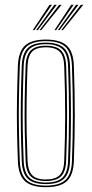

<svg xmlns="http://www.w3.org/2000/svg" viewBox="-20 -770 380 796"><path d="M170.2 6Q110.5 6 83.5 -18.9Q56.5 -43.8 54.2 -101Q51.5 -169.5 50.5 -232Q49.5 -294.5 50.5 -359Q51.5 -423.5 54.2 -498Q56.5 -556 83.6 -581Q110.8 -606 170.2 -606Q228.5 -606 256.2 -581.6Q284 -557.2 286.2 -498Q290.2 -387.2 290.1 -293.5Q290 -199.8 286.2 -101Q284 -43.8 257 -18.9Q230 6 170.2 6ZM170.2 -0.5Q226 -0.5 251.1 -23.9Q276.2 -47.2 278.2 -101.2Q282 -200 282.1 -293.6Q282.2 -387.2 278.2 -497.8Q276.2 -552.2 251.1 -575.9Q226 -599.5 170.2 -599.5Q114.5 -599.5 89.4 -575.9Q64.2 -552.2 62.2 -497.8Q59.5 -424 58.5 -359.5Q57.5 -295 58.5 -232.4Q59.5 -169.8 62.2 -101.2Q64.2 -47.8 89.2 -24.1Q114.2 -0.5 170.2 -0.5ZM170.2 -6.8Q118 -6.8 95.1 -29.1Q72.2 -51.5 70.2 -101.5Q67.5 -170.2 66.5 -232.4Q65.5 -294.5 66.5 -358.8Q67.5 -423 70.2 -497.5Q72.2 -548.2 95.2 -570.8Q118.2 -593.2 170.2 -593.2Q219.8 -593.2 244.1 -571.9Q268.5 -550.5 270.2 -497.2Q273 -421 273.8 -353.5Q274.5 -286 273.6 -223.9Q272.8 -161.8 270.2 -101.8Q268.5 -50.8 245.1 -28.8Q221.8 -6.8 170.2 -6.8ZM170.2 -13.2Q217.8 -13.2 239.1 -33.9Q260.5 -54.5 262.2 -102Q266 -201.5 266.1 -294.1Q266.2 -386.8 262.2 -497Q260.5 -546.2 238.5 -566.5Q216.5 -586.8 170.2 -586.8Q123 -586.8 101.6 -566Q80.2 -545.2 78.2 -497.2Q75.5 -423.2 74.5 -358.9Q73.5 -294.5 74.5 -232.1Q75.5 -169.8 78.2 -102Q80.2 -54.5 101.5 -33.9Q122.8 -13.2 170.2 -13.2ZM170.2 -19.5Q127 -19.5 107.5 -38.8Q88 -58 86.2 -102.2Q83.8 -164 82.6 -224.5Q81.5 -285 82.4 -351.5Q83.2 -418 86.2 -497.2Q88 -541.8 107.6 -561.1Q127.2 -580.5 170.2 -580.5Q213.5 -580.5 233 -561Q252.5 -541.5 254.2 -496.8Q258.2 -386.2 258.2 -294.2Q258.2 -202.2 254.2 -102.2Q252.5 -58 233 -38.8Q213.5 -19.5 170.2 -19.5ZM170.2 -26Q209 -26 226.9 -43.6Q244.8 -61.2 246.2 -102.5Q250 -197.5 250.2 -289.6Q250.5 -381.8 246.2 -496.5Q244.8 -539.8 226.1 -556.9Q207.5 -574 170.2 -574Q131 -574 113.5 -556Q96 -538 94.2 -497Q91.2 -417 90.4 -350.6Q89.5 -284.2 90.6 -224.2Q91.8 -164.2 94.2 -102.5Q96 -62.8 112.9 -44.4Q129.8 -26 170.2 -26ZM115.8 -645 185.2 -750H195.2L122.8 -645ZM129.8 -645 205.2 -750H215.2L136.8 -645ZM143.8 -645 225.2 -750H235.2L150.8 -645ZM205.8 -645 275.2 -750H285.2L212.8 -645ZM219.8 -645 295.2 -750H305.2L226.8 -645ZM233.8 -645 315.2 -750H325.2L240.8 -645Z"/></svg>

Font: Big Shoulders Inline Text Thin
Style: Regular
Weight: 100
Designer: Patric King
Foundry: XO Type Co
Version: Version 2.002